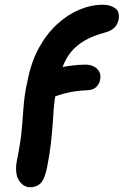

<svg xmlns="http://www.w3.org/2000/svg" viewBox="-20 -780 522 811"><path d="M108 11Q78 11 59.5 -19Q41 -49 52 -105Q61 -149 66 -184Q71 -219 73.5 -250Q76 -281 78 -310.5Q80 -340 84 -372Q88 -404 97 -442Q112 -519 144.5 -578Q177 -637 221 -677.5Q265 -718 315 -739Q365 -760 415 -760Q445 -760 466 -745.5Q487 -731 481 -697Q477 -677 463.5 -663.5Q450 -650 428 -644Q372 -629 336.5 -608Q301 -587 278 -558Q255 -529 241.5 -488.5Q228 -448 217 -392Q210 -360 207.5 -327Q205 -294 202.5 -256.5Q200 -219 195 -174.5Q190 -130 179 -74Q169 -24 152 -6.5Q135 11 108 11ZM173 -362Q150 -362 135 -374.5Q120 -387 124 -408Q129 -434 149 -455Q169 -476 200 -485Q240 -497 275 -502Q310 -507 342 -507Q360 -507 375.5 -499.5Q391 -492 399 -477.5Q407 -463 403 -444Q400 -426 387 -413Q374 -400 351 -399Q308 -397 278.5 -391Q249 -385 229.5 -378.5Q210 -372 197 -367Q184 -362 173 -362Z"/></svg>

Font: Shantell Sans Light SemiBold
Style: Italic
Weight: 600
Italic angle: -11°
Version: Version 1.011;[c5ecc13dd]